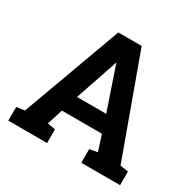

<svg xmlns="http://www.w3.org/2000/svg" viewBox="-156 -875 1049 1039"><g transform="rotate(30 369.0 -355.5)"><path d="M20 0V-85.4L70.8 -92.8L296.9 -710.9H442.9L667.5 -92.8L718.3 -85.4V0H476.1V-85.4L525.4 -94.2L494.1 -191.9H244.1L212.9 -94.2L262.2 -85.4V0ZM277.8 -296.9H460.4L377.4 -540.5L370.6 -562H367.7L360.4 -539.1Z"/></g></svg>

Font: Roboto Slab LO
Style: Bold
Weight: 700
Designer: Google
Version: Version 2.000